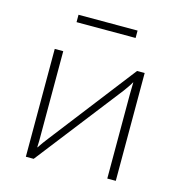

<svg xmlns="http://www.w3.org/2000/svg" viewBox="-99 -740 781 829"><g transform="rotate(15 291.5 -325.5)"><path d="M492 -482V0H454V-375Q454 -389 454.5 -402.5Q455 -416 455 -430H454Q448 -419 440 -407.5Q432 -396 424 -385L125 0H90V-482H128V-110Q128 -95 128 -81Q128 -67 127 -52H128Q136 -64 145 -76.5Q154 -89 162 -99L458 -482ZM415 -651V-618H151V-651Z"/></g></svg>

Font: Exo 2 ExtraLight
Style: Regular
Weight: 250
Designer: Natanael Gama
Foundry: Natanael Gama
Version: Version 2.010